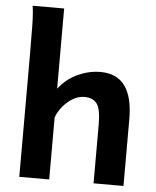

<svg xmlns="http://www.w3.org/2000/svg" viewBox="-55 -827 712 874"><g transform="rotate(5 301.5 -390.5)"><path d="M202.6 -283.2V0H65.9Q65.9 -59.1 65.9 -125.7Q65.9 -192.4 65.9 -258.8Q65.9 -325.2 65.9 -384.3Q65.9 -443.4 65.9 -487.1Q65.9 -530.8 65.9 -551.8Q65.9 -630.4 64.9 -690.2Q64 -750 58.6 -781.2H202.6Q202.6 -725.6 202.6 -664.3Q202.6 -603 202.6 -548.3Q202.6 -493.7 202.6 -457.3Q202.6 -420.9 202.6 -415Q238.8 -461.4 289.8 -484.6Q340.8 -507.8 393.1 -507.8Q542 -507.8 542 -305.2Q542 -283.2 542 -246.6Q542 -210 542 -166.5Q542 -123 542 -79.6Q542 -36.1 542 0H405.3Q405.3 -32.7 405.3 -71.5Q405.3 -110.4 405.3 -148.7Q405.3 -187 405.3 -218.8Q405.3 -250.5 405.3 -268.6Q405.3 -339.8 387 -364Q368.7 -388.2 329.6 -388.2Q301.8 -388.2 275.9 -372.3Q250 -356.4 230.7 -332.5Q211.4 -308.6 202.6 -283.2Z"/></g></svg>

Font: Andika
Style: Bold
Weight: 700
Designer: Victor Gaultney, Annie Olsen, Julie Remington, Don Collingsworth, Eric Hays, Becca Hirsbrunner
Foundry: SIL International
Version: Version 6.101